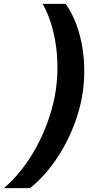

<svg xmlns="http://www.w3.org/2000/svg" viewBox="-87 -813 481 1000"><path d="M255 -793H135C205 -671 231 -481 198 -310C162 -126 61 60 -67 167H69C199 65 303 -119 338 -297C373 -476 341 -673 255 -793Z"/></svg>

Font: Mona Sans
Style: Bold Italic
Weight: 700
Italic angle: -11.7°
Designer: Deni Anggara
Foundry: GitHub
Version: Version 2.000;Glyphs 3.2.3 (3260)